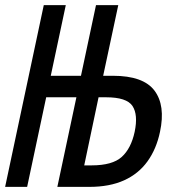

<svg xmlns="http://www.w3.org/2000/svg" viewBox="-56 -730 676 750"><path d="M168 0 319 -710H406L347 -434H385Q504 -434 547.5 -376Q591 -318 569 -215Q555 -148 520 -99.5Q485 -51 428.5 -25.5Q372 0 293 0ZM-36 0 115 -710H201L50 0ZM96 -350 114 -434H320L302 -350ZM273 -84H302Q383 -84 419.5 -117Q456 -150 470 -215Q484 -282 461.5 -316Q439 -350 358 -350H329Z"/></svg>

Font: Geist Mono
Style: Italic
Weight: 400
Italic angle: -12°
Monospace: yes
Designer: Basement.studio, Andrés Briganti, Mateo Zaragoza
Foundry: Basement.studio, Vercel, Andrés Briganti, Guido Ferreyra, Mateo Zaragoza
Version: Version 1.500